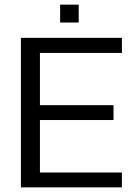

<svg xmlns="http://www.w3.org/2000/svg" viewBox="-20 -807 595 827"><path d="M239 -710V-787H319V-710ZM70 0V-644H505V-579H152V-354H469V-290H152V-64H505V0Z"/></svg>

Font: Kanit Light
Style: Regular
Weight: 300
Designer: Katatrad Team
Foundry: CadsonDemak
Version: Version 2.000; ttfautohint (v1.8.3)